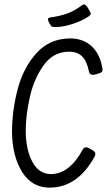

<svg xmlns="http://www.w3.org/2000/svg" viewBox="-20 -850 504 880"><path d="M35 -243Q35 -343 61 -441.5Q87 -540 147.5 -607Q208 -674 304 -674Q361 -673 398.5 -639.5Q436 -606 448 -544L450 -531Q450 -523 445 -519Q440 -515 425 -511Q414 -507 405 -507Q398 -507 393.5 -511Q389 -515 387 -525Q378 -570 356.5 -591.5Q335 -613 296 -613Q225 -613 180.5 -551.5Q136 -490 117 -406Q98 -322 98 -253Q98 -164 128.5 -108Q159 -52 214 -52Q259 -53 295 -82.5Q331 -112 357 -161Q364 -175 375 -175Q382 -175 395 -167Q417 -157 417 -144Q417 -139 414 -133Q336 10 207 10Q127 10 82 -61Q37 -132 35 -243ZM353 -824Q361 -830 365 -830Q372 -830 382 -815Q396 -793 396 -787Q396 -782 388 -776Q360 -756 315 -741Q270 -726 233 -726Q220 -726 215.5 -730Q211 -734 204 -748Q200 -756 200 -761Q200 -766 202.5 -767.5Q205 -769 210 -770Q260 -777 292 -789.5Q324 -802 353 -824Z"/></svg>

Font: Farsan
Style: Regular
Weight: 400
Version: Version 1.001g;PS 1.001;hotconv 1.0.86;makeotf.lib2.5.63406 